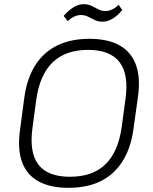

<svg xmlns="http://www.w3.org/2000/svg" viewBox="-20 -893 735 920"><path d="M308 7Q220 7 163.5 -24.5Q107 -56 85 -118.5Q63 -181 76 -271L97 -429Q110 -520 150 -582Q190 -644 255 -675.5Q320 -707 408 -707Q497 -707 553 -675.5Q609 -644 631.5 -582Q654 -520 641 -429L619 -271Q606 -181 566 -118.5Q526 -56 461.5 -24.5Q397 7 308 7ZM315 -46Q423 -46 484.5 -105Q546 -164 563 -283L581 -417Q598 -536 553 -595Q508 -654 402 -654Q295 -654 233 -595Q171 -536 154 -417L136 -283Q119 -164 163.5 -105Q208 -46 315 -46ZM285 -817Q309 -844 333 -858.5Q357 -873 380 -873Q402 -873 418.5 -865Q435 -857 451 -848.5Q467 -840 484 -840Q500 -840 516 -847Q532 -854 548 -870L566 -845Q543 -817 519 -803Q495 -789 471 -789Q450 -789 433 -797.5Q416 -806 401 -813.5Q386 -821 368 -821Q352 -821 336.5 -814Q321 -807 304 -792Z"/></svg>

Font: Pathway Extreme 8pt Thin 12pt Thin
Style: Italic
Weight: 250
Italic angle: -8°
Version: Version 1.001;gftools[0.9.26]